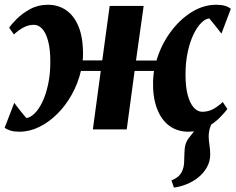

<svg xmlns="http://www.w3.org/2000/svg" viewBox="-25 -558 1016 828"><path d="M725 251 714.5 220Q736.5 211 747.8 199Q759 187 764 170.5Q769 156 769.2 137.2Q769.5 118.5 770.5 98.5Q771 60 789.2 37.2Q807.5 14.5 822.5 -5L903.5 -49Q889 -31 882 -11Q875 9 875 30.5Q875 45.5 878.2 66.5Q881.5 87.5 881.5 107.5Q881.5 137.5 867.5 163Q853.5 188.5 829 208Q807.5 225 780.8 236Q754 247 725 251ZM58.5 10Q36.5 10 21.2 5.5Q6 1 -5 -7L36.5 -114.5Q42 -107 48.5 -98.5Q55 -90 62 -81.2Q69 -72.5 75.8 -64.2Q82.5 -56 88.5 -49Q105 -50.5 123.2 -67.8Q141.5 -85 157 -116.8Q172.5 -148.5 182.2 -192.8Q192 -237 192 -291.5Q192 -345.5 182.5 -381Q173 -416.5 157 -433.8Q141 -451 121.5 -451Q98.5 -451 78 -440.5Q57.5 -430 35 -409.5L14.5 -438.5Q24 -453 47 -476.2Q70 -499.5 104.5 -518.5Q139 -537.5 181.5 -537.5Q226 -537.5 260 -514.2Q294 -491 313.5 -444.2Q333 -397.5 333 -325.5Q333 -319 332.8 -311.5Q332.5 -304 331.5 -297.5H416L448 -532.5H594.5L561.5 -297H650Q669 -362.5 708.5 -417.2Q748 -472 799.8 -504.8Q851.5 -537.5 908 -537.5Q929.5 -537.5 944.8 -533Q960 -528.5 970.5 -520L930 -413Q924 -420.5 917.5 -429Q911 -437.5 904 -446.2Q897 -455 890.2 -463.2Q883.5 -471.5 877.5 -478.5Q861.5 -477.5 843.5 -460Q825.5 -442.5 810 -410.8Q794.5 -379 784.8 -334.8Q775 -290.5 775 -236Q775 -182.5 784.8 -147Q794.5 -111.5 811 -93.8Q827.5 -76 847 -76Q871.5 -76 892.2 -86.5Q913 -97 935.5 -118L955.5 -88Q946 -74.5 923 -51Q900 -27.5 865.5 -8.8Q831 10 787.5 10Q740 10 705.2 -15.5Q670.5 -41 652 -89.8Q633.5 -138.5 635 -207.5Q635.5 -218 636.5 -229.5Q637.5 -241 639 -252H555.5L521.5 0H375.5L409.5 -252H324Q311 -197.5 284.5 -150Q258 -102.5 222 -66.8Q186 -31 144.2 -10.5Q102.5 10 58.5 10Z"/></svg>

Font: Merriweather 72pt ExtraBold
Style: Italic
Weight: 800
Italic angle: -7.8°
Version: Version 2.101